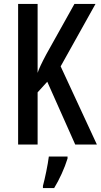

<svg xmlns="http://www.w3.org/2000/svg" viewBox="-20 -827 512 975"><path d="M472 -93 288 -490 465 -807H358L215 -551C191 -506 177 -476 171 -457V-807H72V-93H171V-358L220 -412L362 -93ZM323 -22V-32H228C223 9 208 81 198 117V128H255C281 86 308 27 323 -22Z"/></svg>

Font: Noto Sans Kannada UI ExtraCondensed Medium
Style: Regular
Weight: 500
Width: 2
Designer: Jelle Bosma - Monotype Design Team
Foundry: Monotype Imaging Inc.
Version: Version 2.005